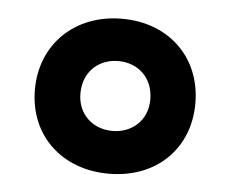

<svg xmlns="http://www.w3.org/2000/svg" viewBox="-36 -764 499 416"><g transform="rotate(5 214.0 -555.5)"><path d="M214 -387C317 -387 388 -456 388 -555C388 -654 317 -724 214 -724C111 -724 39 -653 39 -555C39 -456 111 -387 214 -387ZM214 -480C172 -480 138 -509 138 -555C138 -603 172 -632 214 -632C256 -632 290 -603 290 -555C290 -509 256 -480 214 -480Z"/></g></svg>

Font: Noto Sans Malayalam
Style: Bold
Weight: 700
Designer: Jelle Bosma - Monotype Design Team
Foundry: Monotype Imaging Inc.
Version: Version 2.104